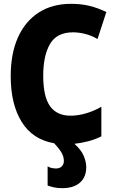

<svg xmlns="http://www.w3.org/2000/svg" viewBox="-20 -744 603 1004"><path d="M305 240Q280 240 261 235.5Q242 231 229 226V126Q237 131 248.5 134Q260 137 273 137Q292 137 303 126Q314 115 314 98Q314 76 302.5 55.5Q291 35 263 5Q151 -14 93.5 -106.5Q36 -199 36 -346Q36 -464 74 -548.5Q112 -633 182.5 -678.5Q253 -724 352 -724Q403 -724 447 -713.5Q491 -703 536 -681L490 -540Q457 -559 424 -567Q391 -575 362 -575Q277 -575 241.5 -514Q206 -453 206 -348Q206 -239 241.5 -189Q277 -139 349 -139Q388 -139 430.5 -151.5Q473 -164 510 -186V-31Q478 -15 442 -5.5Q406 4 369 8Q404 39 417.5 70.5Q431 102 431 130Q431 182 398 211Q365 240 305 240Z"/></svg>

Font: Noto Sans Mono SemiCondensed Black
Style: Regular
Weight: 900
Width: 4
Designer: Monotype Design Team
Foundry: Monotype Imaging Inc.
Version: Version 2.014; ttfautohint (v1.8.4.7-5d5b)